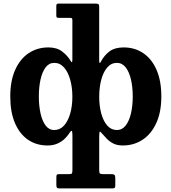

<svg xmlns="http://www.w3.org/2000/svg" viewBox="-20 -800 960 1075"><path d="M37.5 -260Q37.5 -172.5 63.7 -111.1Q90 -49.7 136.9 -17.6Q183.7 14.5 245.8 14.5Q277.5 14.5 301.2 4Q325 -6.5 341.9 -22.7Q358.7 -39 369.2 -56Q377 -68.5 381.2 -67.2Q385.5 -66 385.5 -42.2V151.2Q385.5 164.7 383 169.9Q380.5 175 367 175H311.5Q300 175 297.7 179.1Q295.5 183.2 295.5 195V234.5Q295.5 246.8 298.7 250.9Q302 255 314 255H607.3Q618.8 255 622.1 251.8Q625.5 248.5 625.5 237.3V197.5Q625.5 183 620.5 179Q615.5 175 602 175H556Q543.8 175 539.6 171Q535.5 167 535.5 154.5V-38Q536 -61.7 538.9 -62.7Q541.8 -63.7 551 -52.7Q563.5 -38.3 578.6 -22.6Q593.8 -7 615.1 3.8Q636.5 14.5 667.5 14.5Q729.5 14.5 778.3 -17.6Q827 -49.7 855.1 -111.1Q883.3 -172.5 883.3 -260Q883.3 -347.5 856.5 -408.9Q829.8 -470.3 782.1 -502.4Q734.5 -534.5 672.5 -534.5Q622.3 -534.5 592.5 -511.9Q562.8 -489.3 543.8 -453Q540 -445.8 537.6 -447.5Q535.3 -449.3 535.3 -466.3V-763.5Q535.3 -775 529.8 -777.5Q524.3 -780 513.5 -780H310Q302.5 -780 298.9 -777.7Q295.2 -775.5 295.2 -767.5V-714.7Q295.2 -706 297.6 -703Q300 -700 308.7 -700H371.7Q380.2 -700 382.7 -697.6Q385.2 -695.2 385.2 -686.5V-466.8Q384.7 -451.3 382.2 -451.5Q379.7 -451.8 374.7 -460.3Q357.5 -489.3 327.7 -511.9Q298 -534.5 250.8 -534.5Q188.8 -534.5 140.6 -502.4Q92.5 -470.3 65 -408.9Q37.5 -347.5 37.5 -260ZM535.5 -258.2Q535.5 -310.2 546.9 -353.4Q558.3 -396.5 580.4 -422.2Q602.5 -448 634.5 -448Q664 -448 683.8 -422.6Q703.5 -397.2 713.4 -354.6Q723.2 -312 723.2 -260Q723.2 -208 713.4 -165.4Q703.5 -122.8 683.8 -97.4Q664 -72 634.5 -72Q602.5 -72 580.4 -97.1Q558.3 -122.3 546.9 -164.6Q535.5 -207 535.5 -258.2ZM197.5 -260Q197.5 -312 206.9 -354.6Q216.3 -397.2 235.3 -422.6Q254.3 -448 283.8 -448Q316 -448 338.6 -422.2Q361.2 -396.5 373.2 -353.4Q385.2 -310.2 385.2 -258.2Q385.2 -207 373.2 -164.6Q361.2 -122.3 338.6 -97.1Q316 -72 283.8 -72Q254.3 -72 235.3 -97.4Q216.3 -122.8 206.9 -165.4Q197.5 -208 197.5 -260Z"/></svg>

Font: Besley
Style: Regular
Weight: 400
Designer: Owen Earl
Foundry: indestructible type*
Version: Version 4.000